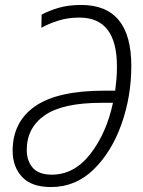

<svg xmlns="http://www.w3.org/2000/svg" viewBox="-20 -745 578 775"><path d="M186 10Q285 10 357.5 -60.5Q430 -131 470 -243Q510 -355 510 -479Q510 -725 308 -725Q256 -725 217 -713.5Q178 -702 148 -686L147 -633Q178 -650 216 -662Q254 -674 301 -674Q452 -674 452 -477Q452 -448 450 -425Q448 -402 445 -379H401Q212 -379 121.5 -316Q31 -253 31 -136Q31 -72 69 -31Q107 10 186 10ZM189 -40Q137 -40 112.5 -67.5Q88 -95 88 -140Q88 -229 160.5 -279.5Q233 -330 390 -330H436Q410 -208 345 -124Q280 -40 189 -40Z"/></svg>

Font: Noto Sans Display SemiCondensed Light
Style: Italic
Weight: 300
Width: 4
Italic angle: -12°
Designer: Monotype Design Team
Foundry: Monotype Imaging Inc.
Version: Version 1.900